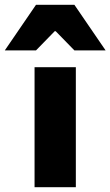

<svg xmlns="http://www.w3.org/2000/svg" viewBox="-86 -780 460 800"><path d="M58 0V-500H230V0ZM-66 -570 64 -760H224L354 -570H224L146 -650H142L64 -570Z"/></svg>

Font: Mada Black
Style: Regular
Weight: 900
Designer: Khaled Hosny
Version: Version 1.5